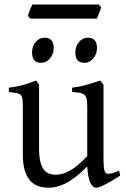

<svg xmlns="http://www.w3.org/2000/svg" viewBox="-20 -832 570 866"><path d="M522 -40Q503.9 -28.3 487.3 -18.3Q470.7 -8.3 456.5 -1Q442.4 6.3 431.6 10.5Q420.9 14.6 415 14.6Q397.9 14.6 387.2 -8.1Q376.5 -30.8 373.5 -81.1Q343.3 -50.8 318.1 -32Q293 -13.2 271.7 -2.9Q250.5 7.3 232.7 11Q214.8 14.6 199.2 14.6Q176.3 14.6 155.3 8.3Q134.3 2 118.2 -14.9Q102.1 -31.7 92.5 -61Q83 -90.3 83 -136.2V-347.2Q83 -370.6 81.5 -383.5Q80.1 -396.5 74 -403.1Q67.9 -409.7 55.2 -412.1Q42.5 -414.6 20 -417V-436.5Q37.6 -438.5 53 -441.4Q68.4 -444.3 82.8 -448.2Q97.2 -452.1 111.8 -457.3Q126.5 -462.4 142.6 -468.8L156.2 -449.7V-163.1Q156.2 -128.9 161.4 -106Q166.5 -83 176 -69.3Q185.5 -55.7 199.5 -49.8Q213.4 -43.9 231 -43.9Q246.6 -43.9 262.9 -48.6Q279.3 -53.2 296.6 -63.2Q314 -73.2 333 -89.1Q352.1 -105 373.5 -127.9V-347.2Q373.5 -369.1 371.3 -382.3Q369.1 -395.5 361.8 -402.8Q354.5 -410.2 341.1 -413.1Q327.6 -416 305.2 -417V-436.5Q340.3 -440.9 372.6 -450.2Q404.8 -459.5 432.1 -468.8L446.8 -449.7V-124Q446.8 -93.8 449 -74.7Q451.2 -55.7 458 -50.8Q463.9 -46.9 478 -49.1Q492.2 -51.3 517.1 -62ZM417.5 -615.7Q417.5 -602.1 413.1 -589.8Q408.7 -577.6 401.1 -568.6Q393.6 -559.6 383.3 -554.2Q373 -548.8 360.8 -548.8Q338.9 -548.8 329.3 -561Q319.8 -573.2 319.8 -595.7Q319.8 -609.4 324.2 -621.6Q328.6 -633.8 336.4 -642.8Q344.2 -651.9 354.2 -657Q364.3 -662.1 376 -662.1Q417.5 -662.1 417.5 -615.7ZM222.2 -615.7Q222.2 -602.1 217.8 -589.8Q213.4 -577.6 205.8 -568.6Q198.2 -559.6 188 -554.2Q177.7 -548.8 165.5 -548.8Q143.6 -548.8 134 -561Q124.5 -573.2 124.5 -595.7Q124.5 -609.4 128.9 -621.6Q133.3 -633.8 141.1 -642.8Q148.9 -651.9 158.9 -657Q168.9 -662.1 180.7 -662.1Q222.2 -662.1 222.2 -615.7ZM436 -799.8Q435.1 -794.4 432.6 -787.4Q430.2 -780.3 427.2 -773.2Q424.3 -766.1 421.6 -759.3Q418.9 -752.4 417 -748H116.7L106 -760.3Q106.9 -765.6 109.4 -772.5Q111.8 -779.3 114.7 -786.4Q117.7 -793.5 120.6 -800Q123.5 -806.6 126 -811.5H425.3Z"/></svg>

Font: Akkhara
Style: Regular
Weight: 400
Designer: J. Victor Gaultney
Version: Version 1.00 June 13, 2006, initial release